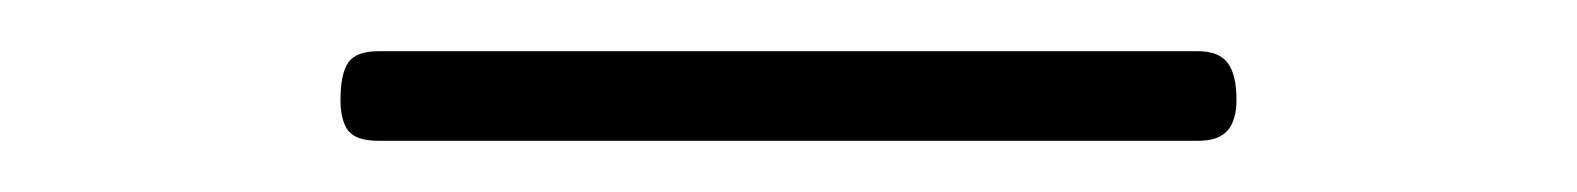

<svg xmlns="http://www.w3.org/2000/svg" viewBox="-20 -380 616 75"><path d="M128 -325Q119 -325 116 -329Q113 -333 113 -341Q113 -351 116 -355.5Q119 -360 128 -360H448Q456 -360 459.5 -355.5Q463 -351 463 -341Q463 -333 459.5 -329Q456 -325 448 -325Z"/></svg>

Font: Playwrite BR Thin
Style: Regular
Weight: 250
Version: Version 1.003